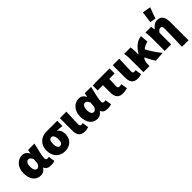

<svg xmlns="http://www.w3.org/2000/svg" viewBox="219 -2120 3613 3613"><g transform="rotate(-45 2026.0 -313.0)"><path d="M236 12C292 12 336 -12 368 -64H372C396 -6 438 12 512 12C556 12 588 4 608 -6L588 -132C576 -128 565 -126 556 -126C528 -126 508 -136 508 -170C508 -240 548 -390 574 -500H404L390 -424H386C352 -486 308 -512 254 -512C138 -512 32 -414 32 -250C32 -88 112 12 236 12ZM278 -128C236 -128 208 -162 208 -252C208 -340 246 -372 282 -372C320 -372 340 -342 358 -302L352 -218C349 -168 314 -128 278 -128Z M882 12C1020 12 1115 -76 1115 -216C1115 -285 1090 -342 1044 -368V-372C1095 -370 1126 -366 1180 -360V-500H890C762 -500 640 -416 640 -244C640 -78 748 12 882 12ZM884 -126C840 -126 816 -168 816 -244C816 -330 840 -362 884 -362C928 -362 952 -305 952 -234C952 -164 928 -126 884 -126Z M1410 12C1458 12 1484 4 1508 -6L1488 -132C1478 -128 1464 -126 1456 -126C1426 -126 1412 -136 1412 -170C1412 -240 1420 -390 1424 -500H1250V-176C1250 -64 1284 12 1410 12Z M1744 12C1800 12 1844 -12 1876 -64H1880C1904 -6 1946 12 2020 12C2064 12 2096 4 2116 -6L2096 -132C2084 -128 2073 -126 2064 -126C2036 -126 2016 -136 2016 -170C2016 -240 2056 -390 2082 -500H1912L1898 -424H1894C1860 -486 1816 -512 1762 -512C1646 -512 1540 -414 1540 -250C1540 -88 1620 12 1744 12ZM1786 -128C1744 -128 1716 -162 1716 -252C1716 -340 1754 -372 1790 -372C1828 -372 1848 -342 1866 -302L1860 -218C1857 -168 1822 -128 1786 -128Z M2416 12C2464 12 2506 4 2542 -6L2520 -134C2496 -128 2480 -126 2462 -126C2440 -126 2424 -136 2424 -170C2424 -214 2426 -290 2430 -366H2574V-500H2198L2122 -494V-366H2262V-176C2262 -64 2300 12 2416 12Z M2818 12C2866 12 2892 4 2916 -6L2896 -132C2886 -128 2872 -126 2864 -126C2834 -126 2820 -136 2820 -170C2820 -240 2828 -390 2832 -500H2658V-176C2658 -64 2692 12 2818 12Z M2974 0H3136V-31C3136 -104 3149 -149 3181 -185C3224 -96 3260 -34 3294 12L3488 0C3425 -70 3346 -190 3295 -287C3347 -327 3384 -343 3434 -352L3421 -512C3300 -500 3218 -412 3146 -304H3142V-374C3142 -422 3140 -466 3132 -500H2962C2972 -444 2974 -380 2974 -340Z M3824 176H3998V-308C3998 -432 3958 -512 3848 -512C3780 -512 3736 -468 3696 -420H3692L3680 -500H3528C3538 -444 3540 -380 3540 -340V0H3712V-308C3736 -344 3758 -366 3786 -366C3824 -366 3836 -350 3836 -286C3836 -182 3830 22 3824 176ZM3846 -554 3928 -774 3762 -802 3732 -574Z"/></g></svg>

Font: Source Sans Pro Black
Style: Regular
Weight: 900
Designer: Paul D. Hunt
Foundry: Adobe Systems Incorporated
Version: Version 3.006;hotconv 1.0.111;makeotfexe 2.5.65597